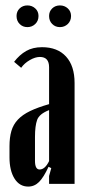

<svg xmlns="http://www.w3.org/2000/svg" viewBox="-20 -678 316 708"><path d="M15 -139Q15 -171 22 -195Q29 -219 46 -237Q63 -255 91 -268.5Q119 -282 161 -294V-430Q161 -468 127 -468Q110 -468 90 -456.5Q70 -445 58 -428L32 -450Q52 -476 76.5 -490Q101 -504 135 -504Q192 -504 223.5 -469.5Q255 -435 255 -372V0H161V-29L169 -58L159 -63Q141 -24 124 -7Q107 10 84 10Q52 10 33.5 -19.5Q15 -49 15 -98ZM126 -53Q146 -53 161 -84V-272Q125 -258 117 -236Q109 -214 109 -173V-85Q109 -53 126 -53ZM41 -619Q41 -636 52.5 -647Q64 -658 81 -658Q98 -658 110 -647Q122 -636 122 -619Q122 -601 110 -589.5Q98 -578 81 -578Q64 -578 52.5 -589.5Q41 -601 41 -619ZM161 -619Q161 -636 172.5 -647Q184 -658 201 -658Q218 -658 230 -647Q242 -636 242 -619Q242 -601 230 -589.5Q218 -578 201 -578Q184 -578 172.5 -589.5Q161 -601 161 -619Z"/></svg>

Font: Moniqa ExtBd Cond Paragraph
Style: Regular
Weight: 800
Width: 3
Designer: Rajesh Rajput
Foundry: Rajesh Rajput
Version: Version 1.000